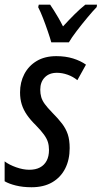

<svg xmlns="http://www.w3.org/2000/svg" viewBox="-30 -786 433 816"><path d="M104 9.8Q66.9 9.8 37.4 2.4Q7.8 -4.9 -10.3 -15.6V-100.1Q9.3 -85.4 38.8 -75Q68.4 -64.5 94.7 -64.5Q121.1 -64.5 139.6 -74.2Q158.2 -84 168.2 -102.8Q178.2 -121.6 178.2 -148.4Q178.2 -167 173.6 -182.1Q168.9 -197.3 156.7 -214.1Q144.5 -231 122.1 -253.9Q99.6 -275.9 84.7 -297.4Q69.8 -318.8 62.5 -342Q55.2 -365.2 55.2 -393.1Q55.2 -436.5 73.5 -471.4Q91.8 -506.3 126.2 -526.9Q160.6 -547.4 209.5 -547.4Q248.5 -547.4 280.8 -537.4Q313 -527.3 335.4 -511.2L298.8 -445.3Q280.3 -460.4 257.3 -468.5Q234.4 -476.6 211.9 -476.6Q179.2 -476.6 160.2 -457Q141.1 -437.5 141.1 -404.8Q141.1 -387.7 145.3 -373.3Q149.4 -358.9 160.4 -343.8Q171.4 -328.6 191.4 -308.1Q217.3 -282.2 233.6 -260.7Q250 -239.3 258.1 -215.1Q266.1 -190.9 266.1 -156.7Q266.1 -107.4 247.1 -69.8Q228 -32.2 191.9 -11.2Q155.8 9.8 104 9.8ZM188 -606Q183.1 -624 173.3 -652.6Q163.6 -681.2 152.6 -709.5Q141.6 -737.8 132.3 -755.4L134.8 -766.1H183.1Q189.9 -756.3 198.7 -742.4Q207.5 -728.5 217.5 -711.4Q227.5 -694.3 237.8 -673.8Q263.7 -702.1 287.4 -725.6Q311 -749 332.5 -766.1H382.3L380.9 -755.9Q364.7 -739.3 341.3 -711.2Q317.9 -683.1 295.9 -654.3Q273.9 -625.5 262.7 -606Z"/></svg>

Font: Open Sans Condensed Medium
Style: Italic
Weight: 500
Width: 3
Italic angle: -12°
Designer: Monotype Design Team
Foundry: Monotype Imaging Inc.
Version: Version 3.000